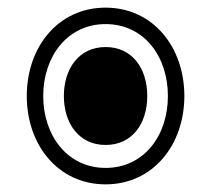

<svg xmlns="http://www.w3.org/2000/svg" viewBox="-20 -512 552 502"><path d="M256 -30C380 -30 462 -133 462 -261C462 -389 380 -492 256 -492C132 -492 50 -389 50 -261C50 -133 132 -30 256 -30ZM256 -73C156 -73 93 -158 93 -261C93 -364 156 -449 256 -449C357 -449 419 -364 419 -261C419 -157 356 -73 256 -73ZM256 -133C326 -133 365 -189 365 -261C365 -333 326 -389 256 -389C186 -389 147 -332 147 -261C147 -190 186 -133 256 -133Z"/></svg>

Font: Noto Sans Lao Looped SemiCondensed Medium
Style: Regular
Weight: 500
Width: 4
Designer: Mark Frömberg, Ben Mitchell
Foundry: The Fontpad Ltd
Version: Version 1.002